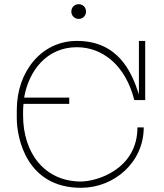

<svg xmlns="http://www.w3.org/2000/svg" viewBox="-20 -895 782 915"><path d="M355 -805C375 -805 390 -820 390 -840C390 -860 375 -875 355 -875C335 -875 320 -860 320 -840C320 -820 335 -805 355 -805ZM346 -670C468 -670 578 -585 620 -418H672V-700H642V-448H641C607 -553 543 -700 346 -700C179 -700 60 -555 60 -371V-332C60 -236 107 0 366 0C524 0 665 -121 665 -288H635C635 -88 441 -30 366 -30C194 -30 90 -164 90 -345V-365C90 -377 91 -388 92 -400H310V-430H95C117 -558 203 -670 346 -670Z"/></svg>

Font: Space Cowgirl Thin
Style: Regular
Weight: 100
Designer: Valery Marier
Foundry: Valery Marier
Version: Version 1.000;hotconv 1.0.109;makeotfexe 2.5.65596